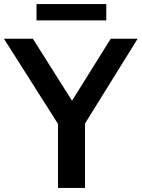

<svg xmlns="http://www.w3.org/2000/svg" viewBox="-42 -932 703 952"><path d="M245.5 0V-373L273 -274.5L-22.5 -740H121L335 -401H295.5L507 -740H640.5L351.5 -274.5L379.5 -371.5V0ZM139 -831V-912H485V-831Z"/></svg>

Font: Encode Sans Condensed Thin SemiBold
Style: Regular
Weight: 600
Version: Version 3.002